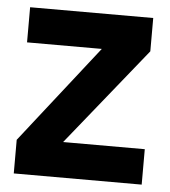

<svg xmlns="http://www.w3.org/2000/svg" viewBox="-45 -595 564 637"><g transform="rotate(5 237.0 -277.0)"><path d="M450 0H24V-112L279 -437H30V-554H440V-443L178 -118H450Z"/></g></svg>

Font: Ulagadi Sans SemiBold
Style: Regular
Weight: 600
Designer: Ninad Kale (Devanagari), Jonny Pinhorn (Latin)
Foundry: Indian Type Foundry
Version: Version 3.01;March 29, 2020;FontCreator 12.0.0.2522 64-bit; 